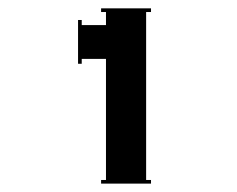

<svg xmlns="http://www.w3.org/2000/svg" viewBox="-20 -896 569 460"><path d="M222.2 -456.1V-464.8H233.9V-754.9H175.8V-743.2H167V-848.1H175.8V-835.9H233.9V-867.2H222.2V-876H341.8V-867.2H330.1V-464.8H341.8V-456.1Z"/></svg>

Font: Copperplate CC
Style: Bold
Weight: 700
Designer: indestructible type*
Foundry: Cowboy Collective
Version: Version 1.000